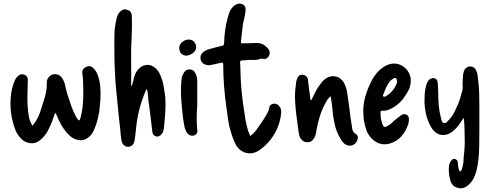

<svg xmlns="http://www.w3.org/2000/svg" viewBox="-20 -797 2712 1063"><path d="M159 -101Q170 -112 177 -124.5Q184 -137 191 -149Q201 -171 207.5 -192.5Q214 -214 221 -236Q230 -261 235 -287Q240 -313 239 -340Q239 -357 249 -369Q259 -381 273 -385Q306 -392 326 -362Q333 -349 338 -335Q341 -321 345 -305.5Q349 -290 353 -275Q363 -243 374.5 -210.5Q386 -178 402 -149Q406 -144 409 -138.5Q412 -133 419 -130Q424 -135 426 -146Q434 -175 437 -203Q440 -231 441 -260Q441 -282 441 -303Q441 -324 440 -344Q440 -355 439 -364Q438 -373 437 -383Q433 -396 437.5 -408Q442 -420 458 -427Q482 -438 500 -416Q511 -406 518 -389Q532 -355 535 -319Q538 -283 536 -247Q534 -222 531.5 -198Q529 -174 524 -151Q520 -131 513.5 -111.5Q507 -92 498 -73Q494 -66 490 -58.5Q486 -51 480 -46Q441 -4 387 -31Q376 -36 366.5 -45.5Q357 -55 348 -64Q316 -103 296 -154Q294 -157 292 -162.5Q290 -168 285 -172Q276 -145 267 -121Q260 -105 253.5 -90.5Q247 -76 239 -62Q231 -51 222.5 -41Q214 -31 203 -22Q177 0 146.5 -4.5Q116 -9 98 -28Q72 -55 62 -86Q46 -131 40.5 -178Q35 -225 41 -272Q43 -290 47.5 -309Q52 -328 59 -344Q62 -353 67 -361.5Q72 -370 80 -376Q96 -392 116 -383Q136 -374 134 -352Q134 -333 133 -314Q132 -295 132 -275Q131 -247 132.5 -219Q134 -191 138 -163Q140 -147 145 -132Q150 -117 159 -101Z M710 -322Q714 -333 716.5 -344.5Q719 -356 722 -368Q726 -382 732 -394Q738 -406 748 -416Q765 -433 787 -437Q809 -441 830 -428Q856 -411 868 -380Q880 -352 885.5 -322Q891 -292 895 -262Q898 -217 895 -173Q892 -129 887 -85Q886 -77 883.5 -69.5Q881 -62 875 -55Q870 -47 860.5 -43Q851 -39 842 -43Q825 -47 823 -70Q819 -107 814.5 -144Q810 -181 805 -218Q801 -240 800 -261Q799 -282 794 -302Q790 -302 789 -299.5Q788 -297 787 -295Q765 -244 751.5 -191.5Q738 -139 733 -83Q732 -67 729.5 -51Q727 -35 725 -19Q720 13 689 16Q677 16 666 6.5Q655 -3 653 -17Q650 -33 648.5 -48Q647 -63 646 -79Q642 -114 638 -149.5Q634 -185 631 -220Q627 -261 623 -301.5Q619 -342 617 -382Q615 -418 614 -453Q613 -488 613 -524Q613 -562 613.5 -601.5Q614 -641 622 -679Q624 -691 627.5 -702.5Q631 -714 638 -724Q646 -736 658.5 -742Q671 -748 683 -743Q710 -737 710 -704Q712 -645 708.5 -585Q705 -525 706 -466Q707 -430 706.5 -394Q706 -358 706 -322Z M1032 -494Q1003 -481 982 -502Q975 -510 973 -523Q971 -536 976 -548Q982 -561 996 -569.5Q1010 -578 1024 -578Q1053 -578 1063 -551Q1068 -539 1064.5 -526.5Q1061 -514 1050 -505Q1046 -501 1041.5 -498.5Q1037 -496 1032 -494ZM1072 -79Q1076 -58 1059 -49Q1041 -40 1023 -53Q1015 -60 1011 -69Q1007 -78 1003 -88Q1000 -102 997.5 -117Q995 -132 993 -146Q987 -196 983.5 -246.5Q980 -297 984 -347Q985 -358 987 -369.5Q989 -381 996 -391Q1001 -401 1009.5 -407Q1018 -413 1030 -413Q1053 -412 1063 -389Q1072 -371 1072 -350V-212Q1071 -200 1070 -183Q1069 -166 1069 -146Q1069 -130 1069.5 -113Q1070 -96 1072 -79Z M1365 -44Q1388 -61 1401 -80Q1419 -105 1436.5 -131Q1454 -157 1467 -185Q1468 -189 1469 -191.5Q1470 -194 1470 -197Q1471 -218 1494 -223Q1517 -225 1528 -206Q1534 -199 1535.5 -191.5Q1537 -184 1537 -175Q1533 -122 1509 -73Q1479 -14 1429 25Q1418 34 1406.5 40.5Q1395 47 1381 50Q1356 56 1331 45.5Q1306 35 1291 13Q1282 -2 1275 -18.5Q1268 -35 1263 -52Q1250 -89 1244 -128Q1238 -167 1233 -206Q1225 -262 1220.5 -320Q1216 -378 1216 -436Q1216 -447 1214 -449Q1212 -451 1200 -449Q1187 -446 1173.5 -442.5Q1160 -439 1146 -437Q1129 -433 1110 -442Q1092 -453 1090 -472.5Q1088 -492 1102 -506Q1116 -518 1132 -523Q1150 -528 1167.5 -533Q1185 -538 1203 -542Q1215 -544 1217.5 -546.5Q1220 -549 1221 -562Q1222 -596 1226.5 -629.5Q1231 -663 1240 -697Q1244 -709 1247.5 -721.5Q1251 -734 1258 -745Q1264 -753 1270 -759.5Q1276 -766 1284 -770Q1303 -783 1326 -772Q1336 -765 1338.5 -755Q1341 -745 1339 -734Q1337 -712 1331 -690.5Q1325 -669 1323 -646Q1321 -627 1318.5 -608Q1316 -589 1314 -569Q1314 -560 1315.5 -558.5Q1317 -557 1327 -557Q1347 -557 1365 -558Q1383 -559 1402 -559Q1436 -559 1459 -533Q1465 -528 1468.5 -521.5Q1472 -515 1473 -508Q1475 -491 1462 -478.5Q1449 -466 1435 -472Q1433 -472 1430.5 -472.5Q1428 -473 1425 -472Q1403 -464 1380.5 -465Q1358 -466 1335 -463H1321Q1309 -463 1309 -451Q1311 -432 1311 -413.5Q1311 -395 1312 -376Q1314 -327 1319 -278Q1324 -229 1332 -181Q1335 -156 1339.5 -131.5Q1344 -107 1351 -82Q1353 -73 1357 -64Q1361 -55 1365 -44Z M1811 -265Q1793 -249 1785 -232Q1764 -195 1751 -154Q1738 -113 1731 -70Q1730 -60 1727 -50Q1724 -40 1719 -32Q1704 -7 1679 -10Q1666 -10 1657 -17Q1648 -24 1641 -35Q1637 -44 1635.5 -54Q1634 -64 1632 -74Q1627 -114 1621.5 -154.5Q1616 -195 1614 -235Q1612 -262 1614 -289Q1616 -316 1620 -343Q1620 -348 1622 -352.5Q1624 -357 1625 -361Q1634 -386 1658 -383Q1668 -382 1676 -374Q1684 -366 1685 -355Q1688 -331 1690.5 -308Q1693 -285 1697 -262Q1698 -258 1698 -252.5Q1698 -247 1701 -242Q1706 -244 1707 -247.5Q1708 -251 1709 -254Q1719 -274 1729 -293.5Q1739 -313 1752 -329Q1758 -337 1764 -344.5Q1770 -352 1778 -358Q1804 -379 1834 -374.5Q1864 -370 1883 -341Q1892 -325 1897 -307.5Q1902 -290 1904 -272Q1909 -242 1912.5 -211.5Q1916 -181 1920 -151Q1922 -133 1925.5 -115.5Q1929 -98 1931 -80Q1933 -73 1936 -68Q1939 -63 1946 -58Q1967 -47 1959 -23Q1950 2 1928 8Q1906 14 1886 -2Q1877 -10 1871 -19Q1865 -28 1860 -38Q1844 -67 1836 -97Q1828 -127 1824 -160Q1821 -183 1819 -207Q1817 -231 1812 -254Q1812 -256 1811.5 -258.5Q1811 -261 1811 -265Z M1991 -179Q1991 -226 2004.5 -269.5Q2018 -313 2040 -355Q2051 -375 2066 -393Q2081 -411 2100 -424Q2126 -442 2154 -445Q2184 -447 2208 -432Q2232 -417 2245 -391.5Q2258 -366 2253 -334Q2252 -325 2249 -315Q2246 -305 2241 -296Q2228 -271 2210.5 -248.5Q2193 -226 2168 -209Q2152 -198 2134.5 -190.5Q2117 -183 2097 -184Q2090 -184 2088.5 -182Q2087 -180 2087 -173Q2086 -157 2089 -141Q2092 -125 2097 -109Q2103 -96 2108 -94Q2113 -92 2126 -100Q2145 -110 2160 -127Q2169 -135 2178 -141.5Q2187 -148 2196 -155Q2200 -159 2208 -163Q2223 -168 2233.5 -160.5Q2244 -153 2244 -137Q2244 -130 2243 -123Q2242 -116 2240 -109Q2227 -71 2203 -43Q2179 -15 2138 -2Q2081 13 2039 -29Q2017 -51 2008 -78Q1999 -105 1994 -134Q1993 -145 1992.5 -156.5Q1992 -168 1991 -179ZM2178 -344Q2178 -351 2177 -356.5Q2176 -362 2171 -364Q2164 -368 2153 -359Q2149 -357 2146 -354Q2143 -351 2139 -347Q2126 -331 2117.5 -312Q2109 -293 2102 -274Q2097 -267 2103 -263Q2105 -261 2108.5 -261.5Q2112 -262 2114 -263Q2159 -288 2177 -337Q2178 -339 2178 -341.5Q2178 -344 2178 -344Z M2547 -145Q2538 -132 2530.5 -120Q2523 -108 2514 -97Q2503 -84 2490.5 -73Q2478 -62 2462 -55Q2424 -41 2394 -62Q2381 -71 2372.5 -84Q2364 -97 2357 -112Q2344 -140 2337.5 -170.5Q2331 -201 2330 -232Q2330 -255 2331.5 -279Q2333 -303 2340 -325Q2344 -341 2355 -355Q2361 -360 2368.5 -363Q2376 -366 2385 -364Q2401 -360 2403 -340Q2405 -327 2405 -313.5Q2405 -300 2406 -286Q2406 -250 2409 -215Q2412 -180 2421 -145Q2423 -137 2426 -127.5Q2429 -118 2438 -116Q2447 -114 2453 -120.5Q2459 -127 2465 -133Q2479 -147 2488.5 -163Q2498 -179 2505 -197Q2518 -221 2525.5 -246Q2533 -271 2540 -296Q2542 -305 2541.5 -314Q2541 -323 2541 -332Q2541 -346 2542 -359.5Q2543 -373 2544 -386Q2547 -403 2553 -413Q2566 -430 2586 -429Q2606 -428 2615 -409Q2622 -396 2624 -382.5Q2626 -369 2627 -355Q2632 -319 2633 -282Q2634 -245 2634 -208Q2634 -152 2634 -94.5Q2634 -37 2633 19Q2632 51 2629 83.5Q2626 116 2618 148Q2612 171 2601.5 191.5Q2591 212 2571 229Q2558 240 2543 244Q2528 248 2511 242Q2493 237 2483.5 223Q2474 209 2471 193Q2462 155 2466 119Q2468 111 2471 103.5Q2474 96 2480 91Q2483 86 2488.5 83.5Q2494 81 2499 83Q2513 88 2514 100Q2514 103 2515 107Q2516 111 2516 115Q2516 135 2526 152Q2532 151 2534 147.5Q2536 144 2537 140Q2542 124 2544.5 108.5Q2547 93 2547 77Q2549 56 2551 34.5Q2553 13 2553 -8Q2552 -42 2552 -76.5Q2552 -111 2547 -145Z"/></svg>

Font: Delicious Handrawn
Style: Regular
Weight: 400
Designer: Agung Rohmat
Foundry: Agung Rohmat
Version: Version 1.002; ttfautohint (v1.8.4.7-5d5b);gftools[0.9.27]